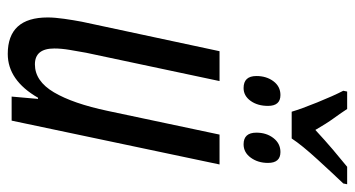

<svg xmlns="http://www.w3.org/2000/svg" viewBox="-230 -675 915 495"><g transform="rotate(90 227.5 -427.5)"><path d="M337 -722Q354 -748 391.5 -789Q429 -830 453 -855L455 -865H410Q389 -848 365.5 -828Q342 -808 315 -783Q299 -811 284.5 -831Q270 -851 261 -865H216L214 -855Q227 -830 244 -788Q261 -746 268 -722ZM400 -661Q400 -693 372 -693Q350 -693 336 -675Q322 -657 322 -631Q322 -598 352 -598Q373 -598 386.5 -616.5Q400 -635 400 -661ZM253 -661Q253 -693 225 -693Q203 -693 189.5 -675Q176 -657 176 -631Q176 -598 207 -598Q227 -598 240 -616Q253 -634 253 -661ZM232 -68H235L229 0H291L404 -536H327L266 -248Q247 -158 218 -109Q189 -60 146 -60Q105 -60 105 -110Q105 -128 108.5 -149Q112 -170 116 -192L189 -536H112L36 -181Q32 -160 28.5 -135.5Q25 -111 25 -93Q25 10 119 10Q187 10 232 -68Z"/></g></svg>

Font: Noto Sans Display Condensed
Style: Italic
Weight: 400
Width: 3
Designer: Monotype Design team
Foundry: Monotype Imaging Inc.
Version: 1.000